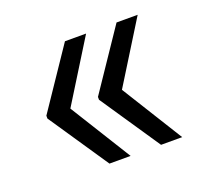

<svg xmlns="http://www.w3.org/2000/svg" viewBox="-83 -647 679 625"><g transform="rotate(-20 257.0 -334.0)"><path d="M197.3 -122.1 57.6 -329.1V-335.9H137.7L270.5 -122.1ZM137.7 -332H57.6V-338.9L197.3 -545.9H270.5ZM376 -122.1 236.3 -329.1V-335.9H316.4L449.2 -122.1ZM316.4 -332H236.3V-338.9L376 -545.9H449.2Z"/></g></svg>

Font: Pretendard GOV Variable
Style: Regular
Weight: 400
Designer: Base glyphs from Inter by Rasmus Andersson; Hangul glyphs from Noto Sans CJK(Source Han Sans) by Jang Soo-young and Kang
Foundry: Kil Hyung-jin
Version: Version 1.307;Glyphs 3.2 (3192)